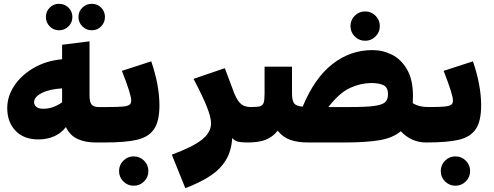

<svg xmlns="http://www.w3.org/2000/svg" viewBox="-20 -748 2591 1008"><path d="M548 -79 528 0H482Q427 0 387 -18.5Q347 -37 326 -81Q302 -49 264.5 -32.5Q227 -16 181 -16Q105 -16 61.5 -61.5Q18 -107 18 -181Q18 -241 54 -296.5Q90 -352 155.5 -390.5Q221 -429 306 -437V-513L450 -531V-248Q450 -212 461 -199Q472 -186 499 -186H543ZM207 -177Q259 -177 306 -211V-284Q239 -280 199 -259.5Q159 -239 159 -212Q159 -196 171.5 -186.5Q184 -177 207 -177ZM221 -659Q221 -688 241 -708Q261 -728 290 -728Q319 -728 339.5 -708Q360 -688 360 -659Q360 -630 339.5 -609.5Q319 -589 290 -589Q261 -589 241 -609.5Q221 -630 221 -659ZM392 -659Q392 -688 412.5 -708Q433 -728 462 -728Q491 -728 511 -708Q531 -688 531 -659Q531 -630 511 -609.5Q491 -589 462 -589Q433 -589 412.5 -609.5Q392 -630 392 -659Z M669 -220Q669 -252 620 -376L774 -426Q817 -300 817 -195Q817 -112 789 -70.5Q761 -29 701 -14.5Q641 0 528 0L508 -81L543 -186Q598 -186 624 -188.5Q650 -191 659.5 -198Q669 -205 669 -220ZM605 150Q605 118 627.5 95.5Q650 73 682 73Q714 73 736.5 95.5Q759 118 759 150Q759 182 736.5 204.5Q714 227 682 227Q650 227 627.5 204.5Q605 182 605 150Z M1301 -81 1281 0Q1248 0 1230.5 -4Q1213 -8 1199 -23Q1195 45 1165.5 93Q1136 141 1084.5 175Q1033 209 953 240L882 64Q993 23 1040.5 -15Q1088 -53 1088 -101Q1088 -133 1065 -190Q1042 -247 996 -334L1160 -390L1168 -370Q1190 -312 1199 -287Q1219 -228 1240 -207Q1261 -186 1296 -186Z M1820 -611Q1820 -643 1842.5 -665.5Q1865 -688 1897 -688Q1929 -688 1951.5 -665.5Q1974 -643 1974 -611Q1974 -579 1951.5 -556.5Q1929 -534 1897 -534Q1865 -534 1842.5 -556.5Q1820 -579 1820 -611ZM2237 -77 2217 0Q2140 0 2084 -59Q2043 -24 1973 -12Q1903 0 1787 0H1597Q1542 0 1503 -14Q1464 -28 1438 -62Q1411 -28 1374 -14Q1337 0 1281 0L1261 -81L1296 -186Q1331 -186 1345 -190Q1359 -194 1364 -208Q1369 -222 1369 -257V-398H1513V-260Q1513 -220 1524 -205.5Q1535 -191 1569 -188Q1631 -338 1725 -411.5Q1819 -485 1935 -485Q1990 -485 2038.5 -460.5Q2087 -436 2117.5 -382.5Q2148 -329 2148 -245Q2148 -218 2147 -206Q2166 -195 2185.5 -190.5Q2205 -186 2232 -186ZM2017 -254Q2017 -288 1994.5 -300Q1972 -312 1929 -312Q1875 -312 1819 -287Q1763 -262 1704 -186H1817Q1904 -186 1946 -192Q1988 -198 2002.5 -212Q2017 -226 2017 -254Z M2358 -220Q2358 -252 2309 -376L2463 -426Q2506 -300 2506 -195Q2506 -112 2478 -70.5Q2450 -29 2390 -14.5Q2330 0 2217 0L2197 -81L2232 -186Q2287 -186 2313 -188.5Q2339 -191 2348.5 -198Q2358 -205 2358 -220ZM2294 150Q2294 118 2316.5 95.5Q2339 73 2371 73Q2403 73 2425.5 95.5Q2448 118 2448 150Q2448 182 2425.5 204.5Q2403 227 2371 227Q2339 227 2316.5 204.5Q2294 182 2294 150Z"/></svg>

Font: FiraGO Heavy
Style: Regular
Weight: 900
Designer: bBox Type
Foundry: bBox Type GmbH
Version: Version 1.001